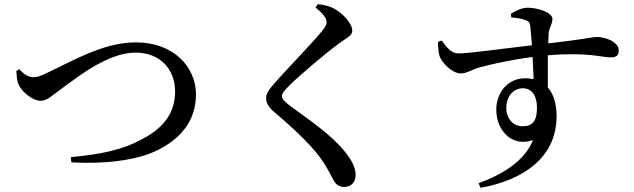

<svg xmlns="http://www.w3.org/2000/svg" viewBox="-20 -829 3040 920"><path d="M73 -497 58 -489C60 -468 60 -443 70 -422C86 -387 138 -346 175 -346C208 -346 232 -374 295 -419C359 -465 501 -577 629 -577C749 -577 819 -495 819 -391C819 -288 763 -216 666 -165C564 -108 456 -89 319 -76L322 -51C473 -42 636 -59 736 -110C840 -162 919 -245 919 -377C919 -506 814 -626 631 -626C473 -626 321 -533 212 -483C171 -462 156 -459 139 -459C115 -459 90 -477 73 -497Z M1492 -793C1526 -766 1545 -743 1545 -723C1545 -710 1539 -700 1523 -680C1481 -627 1336 -479 1284 -417C1265 -395 1255 -377 1255 -358C1255 -337 1268 -314 1293 -293C1412 -192 1487 -117 1530 -51C1557 -9 1567 15 1579 36C1588 53 1606 67 1628 67C1668 67 1684 39 1684 9C1684 -23 1668 -58 1636 -98C1566 -186 1465 -251 1366 -325C1345 -341 1331 -354 1331 -368C1331 -380 1339 -392 1367 -420C1409 -462 1533 -568 1603 -620C1643 -649 1668 -657 1668 -683C1668 -714 1625 -765 1577 -790C1555 -801 1530 -806 1503 -809Z M2484 -224C2438 -224 2406 -262 2406 -312C2406 -365 2438 -406 2486 -406C2529 -406 2553 -369 2553 -313C2553 -250 2533 -224 2484 -224ZM2496 -454C2414 -454 2358 -386 2358 -304C2358 -203 2434 -122 2534 -158C2496 -62 2395 5 2273 49L2283 71C2491 33 2647 -76 2647 -273C2647 -328 2634 -377 2605 -410V-564C2796 -580 2865 -554 2904 -554C2930 -554 2945 -560 2945 -587C2945 -627 2884 -652 2839 -652C2821 -652 2783 -641 2607 -621L2609 -670C2611 -695 2627 -713 2627 -739C2627 -768 2559 -792 2509 -792C2479 -792 2449 -776 2428 -763L2430 -746C2459 -743 2482 -739 2498 -733C2514 -727 2519 -721 2521 -703L2529 -612C2414 -599 2218 -572 2177 -573C2142 -574 2125 -597 2096 -635L2079 -628C2079 -607 2080 -581 2086 -561C2097 -526 2150 -477 2187 -477C2219 -477 2239 -496 2285 -508C2338 -522 2431 -543 2532 -556L2537 -450C2525 -452 2511 -454 2496 -454Z"/></svg>

Font: Noto Serif JP SemiBold
Style: Regular
Weight: 600
Designer: Ryoko NISHIZUKA 西塚涼子 (kana & ideographs); Frank Grießhammer (Latin, Greek & Cyrillic); Wenlong ZHANG 张文龙 (bopomofo); San
Foundry: Adobe
Version: Version 2.001;hotconv 1.1.0;makeotfexe 2.6.0